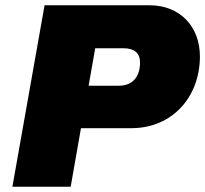

<svg xmlns="http://www.w3.org/2000/svg" viewBox="-20 -708 778 728"><path d="M27 0H248L287 -222H478C634 -222 738 -341 738 -494C738 -608 662 -688 547 -688H149ZM316 -383 341 -525H449C490 -525 511 -506 511 -471C511 -422 487 -383 431 -383Z"/></svg>

Font: Archivo Black
Style: Italic
Weight: 900
Italic angle: -10°
Designer: Hector Gatti
Foundry: Omnibus-Type
Version: Version 2.001